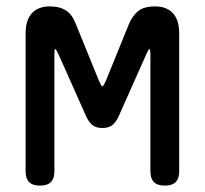

<svg xmlns="http://www.w3.org/2000/svg" viewBox="-20 -570 640 600"><path d="M540 -35Q540 -12 529 -1Q518 10 495 10Q472 10 461 -1Q450 -12 450 -35V-400Q450 -416 447 -417Q444 -416 437 -400L351 -207Q343 -189 331.5 -179.5Q320 -170 300 -170Q280 -170 268.5 -179.5Q257 -189 249 -207L163 -400Q155 -417 152.5 -417Q150 -417 150 -400V-35Q150 -12 139 -1Q128 10 105 10Q82 10 71 -1Q60 -12 60 -35V-465Q60 -508 80 -529Q100 -550 135 -550Q152 -550 165 -546.5Q178 -543 188 -536Q198 -529 205 -518.5Q212 -508 217 -495L289 -318Q297 -300 300 -300Q303 -300 311 -318L383 -495Q394 -521 412 -535.5Q430 -550 465 -550Q500 -550 520 -529Q540 -508 540 -465Z"/></svg>

Font: Maple Mono NF CN
Style: Regular
Weight: 400
Monospace: yes
Designer: subframe7536
Version: Version 7.000